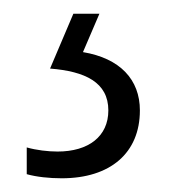

<svg xmlns="http://www.w3.org/2000/svg" viewBox="-20 -20 254 280"><path d="M184 141C184 96 155 65 101 56L125 0H87L53 80C104 84 138 100 138 141C138 179 109 201 64 201C50 201 33 199 19 195V234C33 238 52 240 70 240C141 240 184 203 184 141Z"/></svg>

Font: Noto Sans Khmer UI ExtraCondensed Light
Style: Regular
Weight: 300
Width: 2
Designer: Danh Hong and the Monotype Design Team
Foundry: Monotype Imaging Inc.
Version: Version 2.002